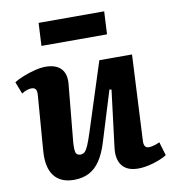

<svg xmlns="http://www.w3.org/2000/svg" viewBox="-83 -805 800 891"><g transform="rotate(-10 317.0 -359.0)"><path d="M4.5 -479Q21.5 -490.5 48 -501Q74.5 -511.5 103.3 -518.8Q132 -526 154 -526Q203 -526 227 -500.8Q251 -475.5 246 -427L220.5 -158.5Q218 -124 222.3 -110.3Q226.5 -96.5 244 -96.5Q256.5 -96.5 264.8 -104.5Q273 -112.5 281.8 -133Q290.5 -153.5 302.5 -190.5L406 -512.5H560L540 -110Q539 -92 544.5 -83.5Q550 -75 562.5 -75Q574.5 -75 588.3 -79.3Q602 -83.5 614 -89L633 -25Q620.5 -17 603.8 -10Q587 -3 568.5 2.5Q550 8 531.8 11Q513.5 14 498 14Q445 14 421.5 -16.3Q398 -46.5 405 -101.5L438 -368.5L428.5 -370.5L356 -135Q340 -82.5 317.8 -49.7Q295.5 -17 265.2 -1.5Q235 14 194.5 14Q132 14 101.2 -25.7Q70.5 -65.5 76.5 -143.5L96.5 -399.5Q98.5 -423 92.2 -430.7Q86 -438.5 72.5 -438.5Q63 -438.5 51 -434.5Q39 -430.5 26.5 -422.5ZM158.5 -732H467.5L462 -624.5H153Z"/></g></svg>

Font: Literata
Style: Italic
Weight: 400
Italic angle: -2°
Designer: Latin by Veronika Burian and Jose Scaglione. Greek by Irene Vlachou. Cyrillic by Vera Evstafieva
Foundry: TypeTogether
Version: Version 3.103;gftools[0.9.29]